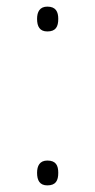

<svg xmlns="http://www.w3.org/2000/svg" viewBox="-20 -552 288 580"><path d="M92 -495C92 -472 100 -457 123 -457C149 -457 156 -472 156 -495C156 -516 149 -532 123 -532C100 -532 92 -516 92 -495ZM92 -30C92 -7 100 8 123 8C149 8 156 -7 156 -30C156 -52 149 -67 123 -67C100 -67 92 -51 92 -30Z"/></svg>

Font: Noto Sans Sinhala UI Condensed ExtraLight
Style: Regular
Weight: 200
Width: 3
Designer: Jelle Bosma - Monotype Design Team
Foundry: Monotype Imaging Inc.
Version: Version 2.006